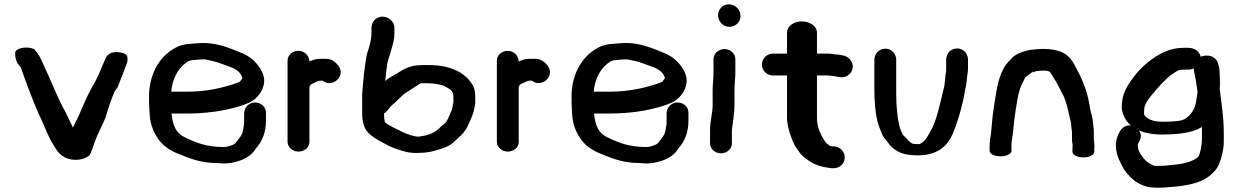

<svg xmlns="http://www.w3.org/2000/svg" viewBox="-20 -717 5729 888"><path d="M59.2 -428.3 59.8 -425.6 68.8 -414.3C68.8 -414.3 72.3 -411.2 75.5 -406.7C104.4 -325.2 135.8 -238.6 171.1 -164.3C188.7 -127.2 202.1 -85.1 227.9 -45.7C239.5 -27.9 254.1 5.4 296.8 17.5C347.3 31.9 386.3 10.8 396.3 -2C405.6 -22.1 411.5 -41.8 419.5 -63.8C428.6 -88.6 440.2 -111.9 452.4 -138.5L466.8 -170.3C478.1 -208.2 496.7 -265.3 510.7 -295.5L522.8 -311.4C539.1 -349.8 553.5 -388.8 567.4 -426.4C571 -435.9 570.8 -449.6 567.5 -458.8C557.2 -474.1 522.2 -480 495.8 -473C467 -461 465.5 -437.5 463.5 -433.8L462.9 -435C446.8 -397.1 432.4 -358.8 412.6 -326.3L412.3 -327C393.3 -293.3 368.6 -240.3 352.7 -201.4C342.6 -176.6 330.4 -153.8 317.2 -127.1C301.2 -159.9 286.2 -193.6 269.3 -224.2C241.4 -276.2 216.9 -343.2 188.7 -401C177.5 -423.2 168.9 -453.9 147.1 -478.2L139.8 -487.7C114.8 -505 56.2 -497.2 50.5 -475.7C48.9 -460 51.6 -442.9 59.2 -428.3Z M833.7 -421.4C845.3 -430.6 855.9 -437.4 864 -438.1C881.6 -439.7 919.4 -444.3 932.4 -441.5C991.2 -429 985.9 -428.6 1045.5 -407.1C1074.2 -396.4 1093 -382 1101 -357.9C1100.8 -353.4 1101.2 -354.3 1096.8 -349C1086.9 -337.1 1092.4 -339.6 1082.7 -335.9C1017.5 -312.1 939.7 -293 845.4 -293L771.8 -293C776.8 -348.8 800.3 -394.8 833.7 -421.4ZM1109 -193V-149C1109 -137.9 1105.3 -124.3 1103.4 -112.6C1099.7 -90.7 1088.8 -81.2 1068.3 -54.4C1057.5 -44.7 1031.1 -37 1015.8 -37C938.4 -37 889.6 -55 831.8 -83.5C794.3 -102 779.5 -135.3 773.2 -192H845.4C936.4 -192 1019 -204.3 1087.6 -225.7C1110.4 -232.8 1142.6 -243.7 1162.7 -262.1C1180.1 -278.1 1202 -307.5 1202 -345.4C1202 -362.7 1195.5 -379.8 1185 -397.6C1164.5 -432.4 1133.7 -458.3 1093 -473.9C1045.4 -492.2 980.4 -524.7 895 -516.9C859 -513.6 829.2 -515.6 794.3 -497.6C711.1 -454.7 663.6 -361.3 669.8 -250.5C669.5 -248.4 669 -245.6 669 -243C669 -240 669.2 -238.1 670 -234.9V-229.3C670.7 -214.2 671.4 -202 672 -189.6C674.7 -136.3 694.7 -92.7 724.2 -58.6C748.8 -30.1 788.1 -10.9 825.3 2.6C868 19.6 915.3 36.7 982.2 37C991.4 37.5 1003.5 38.4 1011.9 39H1013.2C1053.3 39 1079 29.1 1098.8 22.4C1120.6 14.2 1144.7 -2.5 1158.6 -23.1C1161.9 -28.7 1163.6 -31.1 1165.3 -32.9C1192.7 -62.7 1210 -106.5 1210 -157.1V-197.3C1210 -222.9 1186.7 -243 1159.5 -243C1132.3 -243 1109 -221 1109 -193Z M1411 -432.9C1410 -459.3 1388.5 -482 1360.5 -482C1333.3 -482 1310 -462.2 1310 -436.8V-61.2C1310 -35.8 1333.3 -16 1360.5 -16C1387.7 -16 1411 -35.1 1411 -59.4V-314.9C1411.4 -316.3 1414.1 -321.4 1416.8 -325.6C1419.1 -327.1 1424 -329.7 1425.7 -330.5C1439.7 -335.9 1449.8 -344 1462 -344H1472C1513.9 -308.6 1582.5 -362.9 1545 -413C1533.6 -428.1 1514.9 -445 1488 -445H1462C1435.8 -445 1423.6 -437.7 1411 -432.9Z M1748.5 -640C1720.1 -640 1698 -616.6 1698 -589V-563C1698 -532 1687.4 -498.1 1679.3 -473.9C1672.2 -452.7 1669.9 -421.2 1666.7 -400.2C1660.9 -361.4 1658.4 -321.1 1655 -281.6V-195C1655 -173.2 1657.3 -153.1 1664 -134.4C1675.5 -99 1711.9 -80.1 1731.8 -67.2C1745.6 -58.9 1753.1 -56.5 1761.4 -51.5L1777.9 -42.5C1786.9 -38.1 1799.2 -33.2 1815.7 -27.4C1845.8 -17.4 1873.6 -7.1 1920.9 -10C1967.1 -10.3 2003.3 -23.3 2030.1 -31.9C2054.5 -40.1 2071.1 -52.1 2085.1 -66L2101.4 -80.7C2105.1 -84.7 2109 -88.5 2112.7 -91.9C2140.4 -117 2150.1 -151.1 2162.3 -177.5C2170.2 -196.8 2170.7 -204.5 2174.6 -218.6L2176.7 -231.8C2178 -238.4 2178.8 -244.4 2178 -254.1V-268.3C2178 -290.8 2175.7 -311.9 2159.9 -333.2C2126.2 -382.3 2063 -416 1963.2 -416H1938.9C1928 -416 1919.3 -415.7 1910.7 -415C1863.6 -411.4 1831.2 -386 1812.2 -375C1798.1 -366.8 1777.9 -357.3 1761.9 -342.8C1762.8 -351.1 1763.9 -362 1764.9 -371.2L1766.9 -391.3C1767.5 -397.5 1768.5 -404.8 1769.8 -412.4C1772.4 -440.6 1783.9 -458.8 1791.4 -493.1C1797.4 -512.8 1804.1 -535.6 1804.1 -563V-589C1804.1 -615 1779.8 -640 1748.5 -640ZM1757 -173V-174.6C1756.4 -179.3 1756 -184.3 1756 -190V-192.2C1766.9 -197.9 1775.2 -209.7 1782.7 -219.9C1788.9 -228.2 1800 -235.9 1811.3 -246.6C1821.2 -255.8 1836.6 -272.3 1847.5 -281.3C1856.5 -288.8 1869.7 -294.9 1889.1 -308.7L1910.9 -322.7C1915.6 -326.1 1921 -329.5 1926.8 -332H1963.2C1966.6 -332 1969.9 -331.8 1975 -331.2L1994.4 -329.2C2007.2 -327.7 2014.1 -325.2 2031.1 -320.9C2062.7 -304.9 2077 -296.8 2077 -270V-244.6L2074.4 -232.4L2072.4 -218.4C2071.9 -216.7 2071.1 -213.8 2068.7 -207.2C2056.9 -179.8 2049.6 -156.5 2036.5 -145.7L2019.2 -131.4C1996.5 -106.6 1966.4 -90.3 1915.4 -85C1893.1 -85.5 1864.3 -95.9 1842.4 -106.1C1823.6 -116.8 1759 -143 1759 -157V-160.1C1758 -164 1757 -168.8 1757 -173Z M2379 -432.9C2378 -459.3 2356.5 -482 2328.5 -482C2301.3 -482 2278 -462.2 2278 -436.8V-61.2C2278 -35.8 2301.3 -16 2328.5 -16C2355.7 -16 2379 -35.1 2379 -59.4V-314.9C2379.4 -316.3 2382.1 -321.4 2384.8 -325.6C2387.1 -327.1 2392 -329.7 2393.7 -330.5C2407.7 -335.9 2417.8 -344 2430 -344H2440C2481.9 -308.6 2550.5 -362.9 2513 -413C2501.6 -428.1 2482.9 -445 2456 -445H2430C2403.8 -445 2391.6 -437.7 2379 -432.9Z M2787.7 -421.4C2799.3 -430.6 2809.9 -437.4 2818 -438.1C2835.6 -439.7 2873.4 -444.3 2886.4 -441.5C2945.2 -429 2939.9 -428.6 2999.5 -407.1C3028.2 -396.4 3047 -382 3055 -357.9C3054.8 -353.4 3055.2 -354.3 3050.8 -349C3040.9 -337.1 3046.4 -339.6 3036.7 -335.9C2971.5 -312.1 2893.7 -293 2799.4 -293L2725.8 -293C2730.8 -348.8 2754.3 -394.8 2787.7 -421.4ZM3063 -193V-149C3063 -137.9 3059.3 -124.3 3057.4 -112.6C3053.7 -90.7 3042.8 -81.2 3022.3 -54.4C3011.5 -44.7 2985.1 -37 2969.8 -37C2892.4 -37 2843.6 -55 2785.8 -83.5C2748.3 -102 2733.5 -135.3 2727.2 -192H2799.4C2890.4 -192 2973 -204.3 3041.6 -225.7C3064.4 -232.8 3096.6 -243.7 3116.7 -262.1C3134.1 -278.1 3156 -307.5 3156 -345.4C3156 -362.7 3149.5 -379.8 3139 -397.6C3118.5 -432.4 3087.7 -458.3 3047 -473.9C2999.4 -492.2 2934.4 -524.7 2849 -516.9C2813 -513.6 2783.2 -515.6 2748.3 -497.6C2665.1 -454.7 2617.6 -361.3 2623.8 -250.5C2623.5 -248.4 2623 -245.6 2623 -243C2623 -240 2623.2 -238.1 2624 -234.9V-229.3C2624.7 -214.2 2625.4 -202 2626 -189.6C2628.7 -136.3 2648.7 -92.7 2678.2 -58.6C2702.8 -30.1 2742.1 -10.9 2779.3 2.6C2822 19.6 2869.3 36.7 2936.2 37C2945.4 37.5 2957.5 38.4 2965.9 39H2967.2C3007.3 39 3033 29.1 3052.8 22.4C3074.6 14.2 3098.7 -2.5 3112.6 -23.1C3115.9 -28.7 3117.6 -31.1 3119.3 -32.9C3146.7 -62.7 3164 -106.5 3164 -157.1V-197.3C3164 -222.9 3140.7 -243 3113.5 -243C3086.3 -243 3063 -221 3063 -193Z M3276 -298.8V-231.8C3276 -193.2 3264 -159.3 3264 -114V-53.3C3264 -27.9 3287.3 -8 3314.5 -8C3341.7 -8 3365 -27.9 3365 -53.3V-113.1C3365 -118 3365.7 -123.2 3366.8 -128C3370 -159.9 3377 -192.2 3377 -231.8V-298.8C3377 -306.9 3377.4 -315.9 3378 -325.3V-326C3378 -341.5 3381 -362.5 3381 -380.4V-443.8C3381 -468.3 3359 -490 3330.5 -490C3302 -490 3280 -468.3 3280 -443.8V-380.4C3280 -358 3276 -325.4 3276 -298.8ZM3301 -646.5C3301 -618.1 3323.7 -593 3354 -593C3381.6 -593 3405 -615.1 3405 -643.5C3405 -672.9 3379.7 -697 3351 -697C3321.2 -697 3301 -672.7 3301 -646.5Z M3887 11.5C3887 -16.9 3865.2 -37.4 3839.2 -40H3830C3828.2 -40 3820.4 -41.5 3816.7 -43.2C3808.4 -50.4 3799 -57.3 3797.3 -59.7C3778.7 -88.9 3758.4 -125.3 3758.4 -171V-368H3809C3815.9 -368 3834.6 -365.1 3843.4 -364H3844.8C3844.8 -364 3848.9 -363.3 3851.7 -362.5L3863.3 -360.4C3887.4 -355.6 3909.8 -370 3918.3 -386.5C3936 -420.6 3910.1 -451.8 3885.1 -459.3L3874.1 -461.5C3864.1 -463.5 3855.3 -465 3847 -465C3843 -465 3823.4 -469 3809 -469H3758.4V-567C3758.4 -594.1 3728 -618 3688.4 -618C3648.9 -618 3620 -594.1 3620 -567V-469H3555C3527.4 -469 3504 -446.9 3504 -418.5C3504 -390.1 3527.4 -368 3555 -368H3620V-169.8C3620 -162.4 3620.8 -154.6 3622.2 -145C3629 -107.1 3639.7 -76.9 3655.1 -45.3L3669.5 -23.5C3677.3 -11.8 3686.4 0.5 3698.7 10.3L3721.4 26.7C3751.7 48.5 3792.1 57.5 3826.8 61H3834C3861 62.4 3887 40.9 3887 11.5Z M4024 -300.6C4024 -252 4027.6 -200.8 4037.5 -158.4C4042.9 -135.4 4050.9 -119.3 4057.1 -102.8C4064.1 -82.2 4078.1 -69.9 4083.9 -61.6C4095.4 -45.4 4106.7 -31.9 4128.4 -19C4153.5 -4.8 4175.2 -1.2 4202.8 0.8C4320.3 9.5 4364.8 -49.9 4385.3 -95.9C4403.9 -139 4420.4 -191.2 4431.4 -240.1C4438.6 -265.1 4441 -293 4446.4 -313.8C4449.9 -327.5 4451 -347.7 4452.8 -361.2L4454.7 -376.6C4455.8 -381.6 4457 -390.6 4457 -397.1V-442C4457 -469.6 4434.9 -493 4406.5 -493C4378.1 -493 4356 -469.6 4356 -442V-394C4356 -390.7 4355.8 -387.7 4355.3 -384.2C4351.1 -362.2 4350.6 -338.1 4347.5 -318.8C4331.1 -254.3 4318.5 -184.4 4293.2 -127.7L4274.4 -93.9C4262.6 -72.6 4253.5 -61 4234.3 -51C4229.2 -49.9 4212.1 -50.4 4200.9 -52.5C4185.5 -58.8 4179.3 -71.2 4157.3 -92.2C4154.7 -94.7 4152.5 -101.3 4144.9 -117.2C4131.2 -157.5 4125 -223 4125 -284V-441C4125 -468.6 4102.9 -492 4074.5 -492C4046.1 -492 4024 -468.6 4024 -441Z M5042 -42C5041.7 -54.6 5039 -66.8 5039 -72V-104C5039 -122.2 5036.1 -137.8 5034.9 -151.4C5032.7 -178.9 5025.1 -195.7 5021.7 -214.8C5011.2 -287.7 4990.7 -339.7 4959.6 -398C4941.6 -433.3 4925.4 -464.5 4880.3 -479.9C4841.9 -493.2 4792.5 -492.5 4748.9 -486.7L4746.9 -487C4711.6 -479.8 4682.3 -469.7 4660.9 -449.6L4646.6 -433.3L4646 -434C4636.3 -422.4 4628 -414.8 4618.1 -393.5C4592.9 -343.5 4587.2 -285.3 4577.3 -225.9C4570.5 -184.8 4567 -138.5 4563.1 -96.9C4562.2 -87.3 4557 -62.3 4557 -46V-19C4557 -5 4580.3 6 4607.5 6C4634.7 6 4658 -5 4658 -19V-47.7C4658 -69.2 4664.3 -90.2 4665.9 -112.1C4670.2 -166.7 4679.2 -221.1 4689.1 -275.6L4696.2 -301.9C4700.5 -317.8 4714.6 -344.8 4720.1 -355.3L4720.3 -356.9C4723.6 -361.2 4727.2 -364 4732 -366.9C4737.1 -371.4 4746.1 -377 4754.2 -383.4L4755.9 -388.9L4756.5 -382.1L4772 -387.8C4775.5 -388.4 4787.5 -389.8 4798.4 -390.3C4818.5 -390.8 4824.7 -389.4 4835.1 -385.5C4841.5 -377.2 4846.8 -367.3 4854.7 -355.1C4872.3 -327.7 4884.1 -300.1 4901.2 -268.6C4911.8 -243.1 4920.6 -206 4927.5 -173.1C4930.8 -156.5 4934 -152.2 4934 -143C4934 -125.4 4938 -115 4938 -103V-72C4938 -60.2 4940.7 -51.6 4941 -47C4940.3 -40.4 4940 -33.2 4940 -25V-15C4940 -0.9 4962.1 11 4990.5 11C5018.9 11 5041 -0.9 5041 -15V-25C5041 -33.6 5041.3 -37.7 5042 -42Z M5272.2 -214V-215C5272.2 -218.6 5273.8 -224.8 5276.8 -231.1C5284.1 -251.6 5299.1 -268 5319 -292.1C5338.6 -315.9 5377.6 -358.4 5399.4 -372.5C5429.1 -391.8 5427.7 -395 5460.5 -395H5475.4C5483.9 -395 5493.5 -397 5501.4 -399.8C5501.6 -392.5 5502.9 -384.7 5504.4 -377.7C5506.9 -365.5 5516 -318.2 5518.6 -291.4C5517.2 -281.4 5515.1 -266.3 5512.8 -251C5506.9 -212.6 5488 -184.1 5460.5 -167C5443.9 -156.7 5405 -154 5356.4 -154C5340.6 -154 5327.4 -155.5 5316.8 -158C5297.5 -162.6 5270.9 -176.3 5270.9 -193C5270.9 -198.2 5271.4 -205.9 5272.2 -214ZM5621 -375.7C5621.6 -385.4 5620.3 -398.4 5617.1 -408.8C5614.6 -416.8 5614.6 -434.2 5597.4 -447.9C5587.3 -456.9 5574 -460 5561 -460C5551.6 -460 5542 -458.3 5533.2 -454.2C5529 -477.1 5506.5 -496 5475.4 -496H5460.5C5427 -496 5397.7 -490.9 5369.4 -478.6C5306.3 -451.3 5254.3 -402.5 5223.8 -361.7C5196.1 -324.7 5168 -286.1 5168 -221C5168 -206.7 5172.2 -192.4 5180 -176.1C5204.6 -125.1 5265.1 -93.7 5358.2 -94.8C5431.6 -95.7 5498.5 -102.8 5538.7 -129.9C5538.9 -122.1 5539 -113.8 5539 -106.5V-68.6C5539 -48.9 5529.9 1.1 5521.5 8.1C5505.6 26.2 5460.8 40.1 5416.4 44.1C5389.9 46.3 5370.9 50 5351.5 50H5325.5C5317.4 50 5316.6 49.5 5307.2 44.8C5281.2 31.7 5270.3 18.7 5253.9 -6.2L5246.6 -20.7C5245.9 -22.1 5245 -24.5 5245 -25.4C5244.3 -31.9 5243.7 -35.8 5242.2 -43.2C5242.2 -43.4 5242.8 -48.5 5243 -50.4V-51.4L5243.4 -52.1L5249.9 -63.9C5266.2 -93.2 5248.5 -121 5229.4 -131.2C5202.4 -145.6 5172.7 -133 5161.1 -112.1L5155 -100.9C5148.2 -88.2 5144 -74.8 5142.2 -61.2C5135.1 -7.2 5161 31.9 5173.6 57.2C5184.3 78.5 5206.9 102.5 5223.5 115.6C5243.3 131.2 5275.9 151 5325.5 151H5350.2C5361.5 151 5372 150.3 5383 148.8L5406.6 146.9C5467.4 142 5529.6 129.4 5567.8 101.2C5586.5 87.4 5608.4 67.8 5619.5 38.5C5630.3 10.1 5640 -25 5640 -63.5V-101.6C5640 -178.4 5629.4 -236.8 5621.2 -305.6C5623.8 -328.8 5621.2 -355.6 5621 -375.7Z"/></svg>

Font: NumbBunny
Style: Bk
Weight: 400
Designer: Robert Jablonski
Foundry: Cannot Into Space Fonts
Version: Version 1.0